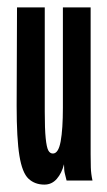

<svg xmlns="http://www.w3.org/2000/svg" viewBox="-20 -488 290 519"><path d="M100 11Q74 11 57 -5Q40 -21 32.5 -67Q25 -113 25 -202L26 -468H101V-186Q101 -139 103.5 -114.5Q106 -90 110.5 -81.5Q115 -73 123 -73Q138 -73 144 -106Q150 -139 150 -197V-468H225V-71Q225 -53 225.5 -35.5Q226 -18 230 0H160Q158 -9 155.5 -18Q153 -27 153 -44Q147 -20 133.5 -4.5Q120 11 100 11Z"/></svg>

Font: Inconsolata UltraCondensed ExtraBold
Style: Regular
Weight: 800
Width: 1
Monospace: yes
Designer: Raph Levien, Cyreal, Brenton Simpson
Foundry: Raph Levien, Cyreal, Google
Version: Version 3.001; ttfautohint (v1.8.2.53-6de2)